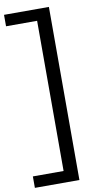

<svg xmlns="http://www.w3.org/2000/svg" viewBox="-128 -855 587 1123"><g transform="rotate(-10 166.0 -294.0)"><path d="M-16 220V152H166.5V-740H-18V-808H248.5V220Z"/></g></svg>

Font: Encode Sans SemiExpanded SemiExpanded
Style: Regular
Weight: 400
Width: 6
Designer: Multiple Designers
Foundry: Impallari Type
Version: Version 3.000; ttfautohint (v1.8.3) -l 8 -r 50 -G 200 -x 14 